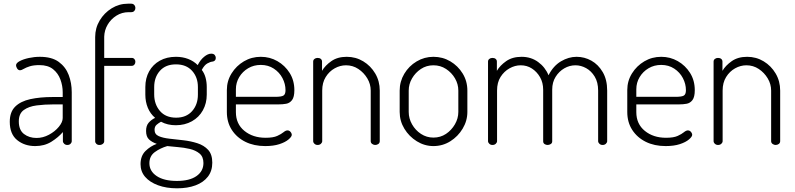

<svg xmlns="http://www.w3.org/2000/svg" viewBox="-20 -786 4311 1041"><path d="M171 6Q113 6 73 -26.5Q33 -59 33 -126Q33 -179 62.5 -208Q92 -237 144.5 -248.5Q197 -260 266 -260H320V-286Q320 -321 307.5 -355Q295 -389 267.5 -411Q240 -433 194 -433Q162 -433 141.5 -426.5Q121 -420 108.5 -412.5Q96 -405 89 -405Q79 -405 73 -414.5Q67 -424 67 -432Q67 -444 86.5 -454.5Q106 -465 136 -471.5Q166 -478 196 -478Q261 -478 298.5 -450.5Q336 -423 352.5 -379.5Q369 -336 369 -286V-21Q369 -13 362.5 -6.5Q356 0 345 0Q335 0 328 -6.5Q321 -13 321 -21V-70Q296 -41 258.5 -17.5Q221 6 171 6ZM178 -38Q213 -38 245.5 -55.5Q278 -73 299 -98.5Q320 -124 320 -146V-220H271Q222 -220 179 -214.5Q136 -209 109 -189.5Q82 -170 82 -128Q82 -81 110 -59.5Q138 -38 178 -38Z M519 0Q509 0 502.5 -6Q496 -12 496 -20V-585Q496 -634 520.5 -675Q545 -716 585.5 -741Q626 -766 674 -766H691Q702 -766 708 -759Q714 -752 714 -742Q714 -733 708 -726.5Q702 -720 691 -720H678Q641 -720 611 -701Q581 -682 563.5 -652Q546 -622 545 -587V-472H694Q703 -472 708.5 -466Q714 -460 714 -451Q714 -442 708.5 -435.5Q703 -429 694 -429H545V-20Q545 -12 537.5 -6Q530 0 519 0Z M940 235Q882 235 837 218.5Q792 202 767 173Q742 144 742 104Q742 59 769 32.5Q796 6 830 -6Q804 -15 788 -30Q772 -45 772 -76Q772 -104 785.5 -120Q799 -136 821 -147Q795 -169 781.5 -201.5Q768 -234 768 -273V-314Q768 -362 788.5 -399Q809 -436 846.5 -457Q884 -478 934 -478Q970 -478 1000 -466.5Q1030 -455 1052 -433Q1066 -461 1086.5 -478Q1107 -495 1125 -495Q1138 -495 1144 -488Q1150 -481 1150 -472Q1150 -463 1145 -458Q1140 -453 1132 -452Q1120 -451 1104 -442Q1088 -433 1074 -407Q1088 -389 1094.5 -365Q1101 -341 1101 -314V-273Q1101 -226 1080 -188Q1059 -150 1020.5 -128.5Q982 -107 933 -107Q888 -107 853 -126Q840 -119 829 -109.5Q818 -100 818 -82Q818 -58 840.5 -48Q863 -38 899 -34Q935 -30 974.5 -25.5Q1014 -21 1050 -9.5Q1086 2 1108.5 26.5Q1131 51 1131 96Q1131 141 1107 172Q1083 203 1040 219Q997 235 940 235ZM939 195Q1008 195 1045.5 168.5Q1083 142 1083 98Q1083 64 1062 46.5Q1041 29 1009 21.5Q977 14 944 11.5Q911 9 887 6Q849 17 819.5 38.5Q790 60 790 99Q790 142 829.5 168.5Q869 195 939 195ZM935 -148Q990 -148 1021.5 -183.5Q1053 -219 1053 -273V-314Q1053 -367 1021.5 -402Q990 -437 934 -437Q878 -437 847 -402Q816 -367 816 -314V-274Q816 -221 847 -184.5Q878 -148 935 -148Z M1418 6Q1357 6 1310.5 -17Q1264 -40 1237 -81.5Q1210 -123 1210 -179V-298Q1210 -347 1235.5 -388Q1261 -429 1302.5 -453.5Q1344 -478 1394 -478Q1443 -478 1484 -454.5Q1525 -431 1550.5 -390.5Q1576 -350 1576 -297Q1576 -260 1563.5 -243.5Q1551 -227 1532 -223.5Q1513 -220 1491 -220H1259V-178Q1259 -114 1305 -76.5Q1351 -39 1420 -39Q1461 -39 1483 -49Q1505 -59 1517 -69Q1529 -79 1539 -79Q1546 -79 1551 -75Q1556 -71 1559 -65.5Q1562 -60 1562 -55Q1562 -45 1544.5 -30Q1527 -15 1495 -4.5Q1463 6 1418 6ZM1259 -261H1472Q1506 -261 1517 -268Q1528 -275 1528 -297Q1528 -331 1511.5 -362.5Q1495 -394 1464.5 -414Q1434 -434 1394 -434Q1356 -434 1325.5 -416Q1295 -398 1277 -368Q1259 -338 1259 -302Z M1702 0Q1692 0 1685 -6.5Q1678 -13 1678 -21V-452Q1678 -461 1685 -466.5Q1692 -472 1702 -472Q1713 -472 1719.5 -466.5Q1726 -461 1726 -452V-402Q1743 -431 1776.5 -454.5Q1810 -478 1860 -478Q1909 -478 1949.5 -453.5Q1990 -429 2014.5 -387.5Q2039 -346 2039 -295V-21Q2039 -11 2031.5 -5.5Q2024 0 2014 0Q2006 0 1998 -5.5Q1990 -11 1990 -21V-295Q1990 -330 1971.5 -361Q1953 -392 1923 -412Q1893 -432 1856 -432Q1824 -432 1794.5 -415.5Q1765 -399 1746 -368.5Q1727 -338 1727 -295V-21Q1727 -13 1720 -6.5Q1713 0 1702 0Z M2330 6Q2282 6 2240 -20Q2198 -46 2172.5 -88Q2147 -130 2147 -179V-295Q2147 -344 2172 -386Q2197 -428 2239 -453Q2281 -478 2330 -478Q2380 -478 2421.5 -453.5Q2463 -429 2488.5 -387.5Q2514 -346 2514 -295V-179Q2514 -131 2488.5 -88.5Q2463 -46 2421.5 -20Q2380 6 2330 6ZM2330 -40Q2368 -40 2398 -60Q2428 -80 2446.5 -112Q2465 -144 2465 -179V-295Q2465 -330 2447 -361Q2429 -392 2398.5 -412Q2368 -432 2330 -432Q2292 -432 2262 -412Q2232 -392 2214 -361Q2196 -330 2196 -295V-179Q2196 -144 2214 -112Q2232 -80 2262.5 -60Q2293 -40 2330 -40Z M2650 0Q2640 0 2633 -6.5Q2626 -13 2626 -21V-452Q2626 -461 2633 -466.5Q2640 -472 2650 -472Q2661 -472 2667.5 -466.5Q2674 -461 2674 -452V-402Q2691 -431 2724.5 -454.5Q2758 -478 2808 -478Q2859 -478 2897.5 -450Q2936 -422 2954 -378Q2980 -429 3021.5 -453.5Q3063 -478 3106 -478Q3149 -478 3186.5 -457Q3224 -436 3248 -395Q3272 -354 3272 -295V-21Q3272 -13 3265 -6.5Q3258 0 3247 0Q3237 0 3230 -6.5Q3223 -13 3223 -21V-295Q3223 -340 3204.5 -370.5Q3186 -401 3158 -416.5Q3130 -432 3100 -432Q3068 -432 3039.5 -415.5Q3011 -399 2992.5 -369.5Q2974 -340 2974 -300V-20Q2974 -10 2966 -5Q2958 0 2949 0Q2940 0 2932.5 -5Q2925 -10 2925 -20V-299Q2925 -338 2908 -367.5Q2891 -397 2864 -414.5Q2837 -432 2803 -432Q2772 -432 2742.5 -415.5Q2713 -399 2694 -369Q2675 -339 2675 -295V-21Q2675 -13 2668 -6.5Q2661 0 2650 0Z M3589 6Q3528 6 3481.5 -17Q3435 -40 3408 -81.5Q3381 -123 3381 -179V-298Q3381 -347 3406.5 -388Q3432 -429 3473.5 -453.5Q3515 -478 3565 -478Q3614 -478 3655 -454.5Q3696 -431 3721.5 -390.5Q3747 -350 3747 -297Q3747 -260 3734.5 -243.5Q3722 -227 3703 -223.5Q3684 -220 3662 -220H3430V-178Q3430 -114 3476 -76.5Q3522 -39 3591 -39Q3632 -39 3654 -49Q3676 -59 3688 -69Q3700 -79 3710 -79Q3717 -79 3722 -75Q3727 -71 3730 -65.5Q3733 -60 3733 -55Q3733 -45 3715.5 -30Q3698 -15 3666 -4.5Q3634 6 3589 6ZM3430 -261H3643Q3677 -261 3688 -268Q3699 -275 3699 -297Q3699 -331 3682.5 -362.5Q3666 -394 3635.5 -414Q3605 -434 3565 -434Q3527 -434 3496.5 -416Q3466 -398 3448 -368Q3430 -338 3430 -302Z M3873 0Q3863 0 3856 -6.5Q3849 -13 3849 -21V-452Q3849 -461 3856 -466.5Q3863 -472 3873 -472Q3884 -472 3890.5 -466.5Q3897 -461 3897 -452V-402Q3914 -431 3947.5 -454.5Q3981 -478 4031 -478Q4080 -478 4120.5 -453.5Q4161 -429 4185.5 -387.5Q4210 -346 4210 -295V-21Q4210 -11 4202.5 -5.5Q4195 0 4185 0Q4177 0 4169 -5.5Q4161 -11 4161 -21V-295Q4161 -330 4142.5 -361Q4124 -392 4094 -412Q4064 -432 4027 -432Q3995 -432 3965.5 -415.5Q3936 -399 3917 -368.5Q3898 -338 3898 -295V-21Q3898 -13 3891 -6.5Q3884 0 3873 0Z"/></svg>

Font: Dosis ExtraLight Light
Style: Regular
Weight: 300
Version: Version 3.001; ttfautohint (v1.8.2)